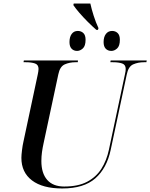

<svg xmlns="http://www.w3.org/2000/svg" viewBox="-20 -1056 850 1086"><path d="M525 -887Q502 -907 476 -933Q450 -959 428.5 -984Q407 -1009 395 -1027L397 -1036H491Q498 -1004 510 -966.5Q522 -929 537 -897L534 -887ZM416 -768Q397 -768 385 -780.5Q373 -793 373 -818Q373 -847 385.5 -864Q398 -881 420 -881Q439 -881 451.5 -869Q464 -857 464 -831Q464 -796 448.5 -782Q433 -768 416 -768ZM610 -768Q590 -768 578 -780.5Q566 -793 566 -818Q566 -847 579 -864Q592 -881 614 -881Q633 -881 645.5 -869Q658 -857 658 -831Q658 -796 642.5 -782Q627 -768 610 -768ZM332 10Q221 10 161 -35.5Q101 -81 101 -163Q101 -179 104.5 -207Q108 -235 112 -252L193 -632Q195 -640 196.5 -650.5Q198 -661 198 -666Q198 -690 178 -697Q158 -704 126 -704H113L115 -714H421L420 -704H407Q374 -704 346.5 -692Q319 -680 310 -636L227 -248Q221 -221 217.5 -196Q214 -171 214 -145Q214 -76 247 -38.5Q280 -1 343 -1Q422 -1 473 -28Q524 -55 553.5 -101.5Q583 -148 596 -209L687 -637Q689 -644 690 -652.5Q691 -661 691 -666Q691 -690 671 -697Q651 -704 619 -704H604L606 -714H810L808 -704H794Q761 -704 733.5 -692Q706 -680 697 -635L606 -208Q584 -104 519 -47Q454 10 332 10Z"/></svg>

Font: Noto Serif Display Medium
Style: Italic
Weight: 500
Italic angle: -12°
Designer: Monotype Design Team
Foundry: Monotype Imaging Inc.
Version: Version 2.009